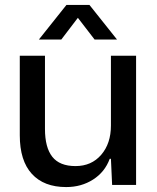

<svg xmlns="http://www.w3.org/2000/svg" viewBox="-20 -757 644 786"><path d="M251 8.8Q159.7 8.8 110.4 -45.2Q61 -99.1 61 -203.1V-528.8H164.1V-229Q164.1 -153.3 194.1 -115.2Q224.1 -77.1 289.1 -77.1Q354.5 -77.1 394.3 -123.3Q434.1 -169.4 434.1 -243.2V-528.8H537.1V0H439L434.1 -106.9H429.2Q409.2 -52.7 361.1 -22Q313 8.8 251 8.8ZM139.2 -595.2 252 -736.8H346.2L459 -595.2H367.2L298.8 -684.1L231 -595.2Z"/></svg>

Font: Lumene Sans Medium
Style: Regular
Weight: 500
Designer: Deni Anggara
Version: Version 1.003;Glyphs 3.1.2 (3151)